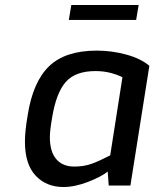

<svg xmlns="http://www.w3.org/2000/svg" viewBox="-20 -744 619 770"><path d="M80 -176Q80 -218 91 -282Q112 -416 177 -478.5Q242 -541 368 -541Q429 -541 487 -525Q545 -509 579 -480L503 0H416L412 -56Q386 -35 333 -14.5Q280 6 234 6Q166 6 123 -39.5Q80 -85 80 -176ZM422 -121 471 -434Q455 -443 426 -451Q397 -459 363 -459Q282 -459 243.5 -415Q205 -371 189 -272Q180 -221 180 -193Q180 -136 205.5 -106Q231 -76 278 -76Q317 -76 348.5 -87.5Q380 -99 422 -121ZM266 -724H536L526 -664H256Z"/></svg>

Font: Exo Medium
Style: Italic
Weight: 500
Italic angle: -9°
Designer: Natanael Gama
Foundry: Natanael Gama
Version: Version 1.500; ttfautohint (v1.6)